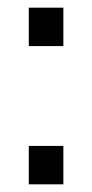

<svg xmlns="http://www.w3.org/2000/svg" viewBox="-20 -480 240 500"><path d="M55 0V-100H145V0ZM55 -360V-460H145V-360Z"/></svg>

Font: Tektur SemiCondensed
Style: Regular
Weight: 400
Width: 4
Designer: Adam Jagosz
Foundry: Adam Jagosz
Version: Version 1.005;gftools[0.9.30]